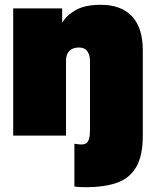

<svg xmlns="http://www.w3.org/2000/svg" viewBox="-20 -565 645 800"><path d="M339 215Q328 215 314.5 214.5Q301 214 290 212V34Q298 35 305 36Q312 37 319 37Q331 37 339 32Q347 27 351 13.5Q355 0 355 -25V-130H575V0Q575 85 547 132Q519 179 466 197Q413 215 339 215ZM35 0V-530H239V-470Q257 -501 295.5 -523Q334 -545 400 -545Q485 -545 530 -497Q575 -449 575 -355V0H355V-310Q355 -336 344 -351.5Q333 -367 310 -367Q291 -367 278.5 -360Q266 -353 260.5 -340.5Q255 -328 255 -310V0Z"/></svg>

Font: Golos Text Black
Style: Regular
Weight: 900
Designer: A.Korolkova, Vitaly Kuzmin
Foundry: ParaType Ltd
Version: Version 2.004